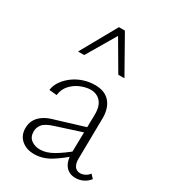

<svg xmlns="http://www.w3.org/2000/svg" viewBox="-174 -796 797 892"><g transform="rotate(30 224.5 -350.0)"><path d="M372 4Q338 4 318.5 -20.5Q299 -45 300 -92L304 -291Q305 -325 296 -345.5Q287 -366 270 -376.5Q253 -387 231 -387Q207 -387 178.5 -375.5Q150 -364 129.5 -341.5Q109 -319 105 -286L64 -290Q68 -318 85 -341Q102 -364 126 -381Q150 -398 179 -407Q208 -416 237 -416Q291 -416 318 -384Q345 -352 344 -297L341 -85Q340 -56 350.5 -41Q361 -26 381 -26Q393 -26 406 -32.5Q419 -39 428 -51L446 -32Q433 -15 414 -5.5Q395 4 372 4ZM151 4Q109 4 82.5 -19Q56 -42 56 -81Q56 -104 65.5 -123Q75 -142 96.5 -157.5Q118 -173 156 -183L323 -234L328 -208L167 -156Q125 -143 111 -125.5Q97 -108 97 -87Q97 -57 116.5 -42.5Q136 -28 164 -28Q197 -28 234 -49.5Q271 -71 314 -107L325 -89Q283 -50 240 -23Q197 4 151 4ZM306 -511 207 -680 198 -704H230L339 -511ZM90 -511 198 -704H230L223 -681L123 -511Z"/></g></svg>

Font: Ysabeau Office ExtraLight
Style: Regular
Weight: 250
Designer: Christian Thalmann (Catharsis Fonts)
Version: Version 2.001;gftools[0.9.30]; featfreeze: tnum,lnum,ss02